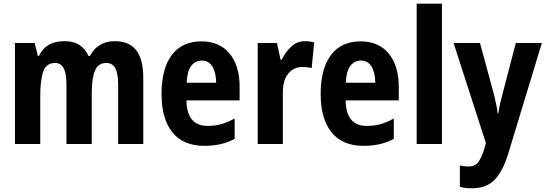

<svg xmlns="http://www.w3.org/2000/svg" viewBox="-20 -780 2957 1040"><path d="M602 -557Q679 -557 717.5 -508.5Q756 -460 756 -359V0H620V-321Q620 -382 604.5 -410.5Q589 -439 557 -439Q512 -439 494.5 -398Q477 -357 477 -275V0H340V-322Q340 -382 325 -410.5Q310 -439 279 -439Q231 -439 214.5 -393.5Q198 -348 198 -259V0H61V-547H168L185 -477H191Q228 -557 329 -557Q380 -557 412 -535Q444 -513 459 -477H467Q510 -557 602 -557Z M1071 -556Q1169 -556 1223.5 -490Q1278 -424 1278 -309V-236H990Q992 -98 1105 -98Q1145 -98 1179 -107.5Q1213 -117 1251 -138V-28Q1183 10 1088 10Q972 10 913.5 -63.5Q855 -137 855 -270Q855 -409 911 -482.5Q967 -556 1071 -556ZM1073 -452Q1038 -452 1016 -423.5Q994 -395 991 -332H1151Q1150 -387 1130.5 -419.5Q1111 -452 1073 -452Z M1632 -557Q1657 -557 1682 -550L1668 -411Q1648 -417 1617 -417Q1571 -417 1541.5 -381.5Q1512 -346 1512 -278V0H1376V-547H1480L1500 -456H1506Q1524 -496 1556.5 -526.5Q1589 -557 1632 -557Z M1933 -556Q2031 -556 2085.5 -490Q2140 -424 2140 -309V-236H1852Q1854 -98 1967 -98Q2007 -98 2041 -107.5Q2075 -117 2113 -138V-28Q2045 10 1950 10Q1834 10 1775.5 -63.5Q1717 -137 1717 -270Q1717 -409 1773 -482.5Q1829 -556 1933 -556ZM1935 -452Q1900 -452 1878 -423.5Q1856 -395 1853 -332H2013Q2012 -387 1992.5 -419.5Q1973 -452 1935 -452Z M2374 0H2237V-760H2374Z M2437 -547H2580L2656 -267Q2662 -242 2667.5 -215.5Q2673 -189 2676 -166H2680Q2682 -187 2687.5 -212.5Q2693 -238 2701 -267L2774 -547H2915L2733 52Q2703 150 2658 195Q2613 240 2537 240Q2518 240 2502 238Q2486 236 2471 232V116Q2494 122 2516 122Q2551 122 2568.5 101Q2586 80 2603 27L2612 -5Z"/></svg>

Font: Noto Sans Myanmar UI Condensed
Style: Bold
Weight: 700
Width: 3
Designer: Monotype Design Team
Foundry: Monotype Imaging Inc.
Version: Version 2.103; ttfautohint (v1.8.4.7-5d5b)